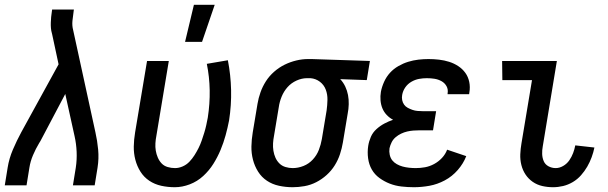

<svg xmlns="http://www.w3.org/2000/svg" viewBox="-23 -775 2543 803"><path d="M-3 0 9 -74Q15 -112 31 -149.5Q47 -187 66 -222L222 -506L195 -632Q195 -633 194.5 -634Q194 -635 194 -636Q191 -646 190 -657.5Q189 -669 189.5 -681Q190 -693 191 -704.5Q192 -716 194 -728L195 -735H286L285 -728Q282 -708 280 -688Q278 -668 283 -649L376 -222Q384 -187 387.5 -149.5Q391 -112 385 -74L373 0H282L294 -74Q299 -107 297.5 -140.5Q296 -174 289 -205L250 -382L146 -185Q145 -183 143.5 -181Q142 -179 141 -177Q126 -152 115 -126Q104 -100 100 -74L88 0Z M708 8Q679 8 651.5 2Q624 -4 601.5 -19Q579 -34 564.5 -57Q550 -80 543 -107Q536 -134 536.5 -162.5Q537 -191 542 -221L592 -520H683L631 -207Q628 -192 627 -176Q626 -160 628.5 -145Q631 -130 637 -116Q643 -102 653 -91.5Q663 -81 678 -76.5Q693 -72 709 -72Q725 -72 741 -79Q757 -86 769 -98.5Q781 -111 790.5 -126Q800 -141 807.5 -156Q815 -171 820.5 -187Q826 -203 831 -219Q836 -235 839.5 -251Q843 -267 846 -283Q855 -341 854 -397.5Q853 -454 842 -508L930 -523Q942 -462 943.5 -398.5Q945 -335 935 -271Q929 -240 920.5 -209Q912 -178 899.5 -148Q887 -118 869.5 -90Q852 -62 827 -39Q802 -16 770.5 -4Q739 8 708 8ZM751 -600 788 -755H875L822 -600Z M1201 8Q1172 8 1144 2Q1116 -4 1093.5 -19Q1071 -34 1056.5 -57Q1042 -80 1035 -107Q1028 -134 1028.5 -162.5Q1029 -191 1034 -221L1054 -341Q1058 -365 1066.5 -389Q1075 -413 1089 -435Q1103 -457 1123.5 -475Q1144 -493 1167.5 -504.5Q1191 -516 1216 -522Q1241 -528 1265 -528H1281L1524 -520L1511 -440L1400 -444Q1413 -430 1421 -413Q1429 -396 1432.5 -377.5Q1436 -359 1435.5 -339Q1435 -319 1431 -299L1411 -179Q1407 -155 1399 -130.5Q1391 -106 1377 -83.5Q1363 -61 1343 -43Q1323 -25 1299.5 -13Q1276 -1 1250.5 3.5Q1225 8 1201 8ZM1201 -72Q1224 -72 1246.5 -81Q1269 -90 1285.5 -108Q1302 -126 1310.5 -148Q1319 -170 1323 -193L1343 -313Q1346 -335 1346.5 -357.5Q1347 -380 1339.5 -400Q1332 -420 1315 -433Q1298 -446 1276 -448H1261Q1239 -448 1217 -438Q1195 -428 1179.5 -410.5Q1164 -393 1155 -371Q1146 -349 1143 -327L1123 -207Q1120 -192 1119 -176Q1118 -160 1120.5 -144.5Q1123 -129 1129 -115.5Q1135 -102 1145.5 -91.5Q1156 -81 1171 -76.5Q1186 -72 1201 -72Z M1708 8Q1682 8 1656 5Q1630 2 1607 -7Q1584 -16 1564 -30.5Q1544 -45 1532 -66Q1520 -87 1516.5 -113Q1513 -139 1517 -165Q1520 -184 1528 -202.5Q1536 -221 1551.5 -235Q1567 -249 1585 -258.5Q1603 -268 1621 -274Q1606 -282 1594.5 -294Q1583 -306 1576.5 -321.5Q1570 -337 1568.5 -355Q1567 -373 1570 -391Q1574 -412 1583.5 -433Q1593 -454 1608 -470.5Q1623 -487 1643 -498.5Q1663 -510 1684 -516.5Q1705 -523 1726.5 -525.5Q1748 -528 1769 -528Q1791 -528 1813 -525.5Q1835 -523 1855.5 -516.5Q1876 -510 1893.5 -498.5Q1911 -487 1923 -470.5Q1935 -454 1939.5 -432.5Q1944 -411 1940 -388L1939 -381H1849V-384Q1852 -401 1844.5 -414.5Q1837 -428 1823.5 -435.5Q1810 -443 1794.5 -445.5Q1779 -448 1762 -448Q1746 -448 1729.5 -445Q1713 -442 1697.5 -433Q1682 -424 1672 -409.5Q1662 -395 1659 -378Q1657 -367 1659 -356.5Q1661 -346 1667 -337.5Q1673 -329 1682.5 -324Q1692 -319 1702 -315.5Q1712 -312 1723 -311Q1734 -310 1745 -310H1801L1788 -230H1732Q1719 -230 1706 -229Q1693 -228 1680 -225Q1667 -222 1654.5 -216Q1642 -210 1631.5 -201Q1621 -192 1615 -180Q1609 -168 1606 -155Q1604 -141 1607 -127.5Q1610 -114 1617.5 -104.5Q1625 -95 1636.5 -88.5Q1648 -82 1661 -78.5Q1674 -75 1688 -73.5Q1702 -72 1716 -72Q1735 -72 1754.5 -75.5Q1774 -79 1792.5 -89Q1811 -99 1825.5 -114.5Q1840 -130 1847 -149L1927 -122Q1915 -91 1891.5 -64Q1868 -37 1837 -20.5Q1806 -4 1773 2Q1740 8 1708 8Z M2290 8Q2267 8 2245 3Q2223 -2 2205 -14.5Q2187 -27 2175 -45Q2163 -63 2157.5 -85Q2152 -107 2153 -130Q2154 -153 2158 -176L2202 -440H2078L2077 -520H2306L2247 -163Q2244 -147 2244.5 -131Q2245 -115 2251 -101Q2257 -87 2271 -79.5Q2285 -72 2301 -72Q2317 -72 2332.5 -81Q2348 -90 2358 -104.5Q2368 -119 2374 -135Q2380 -151 2383 -167L2463 -158Q2459 -138 2451.5 -117.5Q2444 -97 2433 -78Q2422 -59 2407 -42Q2392 -25 2372.5 -13.5Q2353 -2 2332 3Q2311 8 2290 8Z"/></svg>

Font: Iosevka Term Curly Medium
Style: Italic
Weight: 500
Italic angle: -9°
Designer: Belleve Invis
Foundry: Belleve Invis
Version: Version 32.3.0